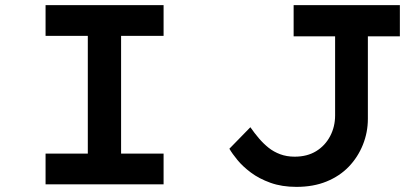

<svg xmlns="http://www.w3.org/2000/svg" viewBox="-20 -720 1638 750"><path d="M158 0V-120H323V-580H158V-700H619V-580H453V-120H619V0ZM1138 10Q1081 10 1036.5 -6Q992 -22 960 -46Q928 -70 907.5 -95Q887 -120 876 -139L958 -223Q974 -200 991.5 -179.5Q1009 -159 1029 -143Q1049 -127 1074.5 -117.5Q1100 -108 1131 -108Q1180 -108 1215 -129.5Q1250 -151 1269.5 -188Q1289 -225 1289 -269V-578H1127V-700H1542V-578H1417V-256Q1417 -203 1397.5 -154.5Q1378 -106 1342.5 -69Q1307 -32 1255.5 -11Q1204 10 1138 10Z"/></svg>

Font: Lexend Peta Medium
Style: Regular
Weight: 500
Designer: Bonnie Shaver-Troup, Thomas Jockin
Foundry: Lexend
Version: Version 1.007